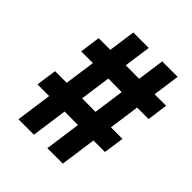

<svg xmlns="http://www.w3.org/2000/svg" viewBox="-206 -880 1010 1010"><g transform="rotate(45 299.0 -375.0)"><path d="M580.5 -485H495L471 -314H557L540.5 -200H455L427 0H312L340 -200L240 -200.5L212 0H97L125 -200.5H38L54.5 -315H141L165 -486H78L93.5 -600H180.5L201.5 -750H316.5L295.5 -600L395.5 -599.5L416.5 -750H531.5L510.5 -599.5H596ZM356 -314 380 -485 280 -486 256 -315Z"/></g></svg>

Font: Mohave SemiBold
Style: Italic
Weight: 600
Italic angle: -8°
Designer: Gumpita Rahayu
Foundry: Tokotype
Version: Version 2.003